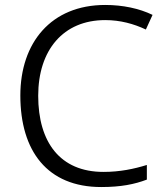

<svg xmlns="http://www.w3.org/2000/svg" viewBox="-20 -744 666 774"><path d="M404 -663C465 -663 519 -648 568 -625L595 -684C541 -710 475 -724 404 -724C186 -724 62 -572 62 -359C62 -135 171 10 388 10C467 10 522 -1 572 -20V-79C520 -63 464 -51 397 -51C222 -51 134 -171 134 -358C134 -542 235 -663 404 -663Z"/></svg>

Font: Noto Kufi Arabic Light
Style: Regular
Weight: 300
Designer: Monotype Design Team, David Williams, Khaled Hosny
Foundry: Google LLC
Version: Version 2.109